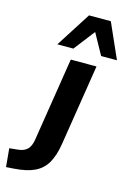

<svg xmlns="http://www.w3.org/2000/svg" viewBox="-245 -828 741 1089"><g transform="rotate(15 125.5 -283.5)"><path d="M-95 193 -105 85 -56 80Q-20 77 -1 58Q18 39 24 2L102 -491H253L178 -17Q167 53 142 97Q117 141 71 163Q25 185 -50 190ZM6 -555 137 -760H265L356 -555H263L195 -678L100 -555Z"/></g></svg>

Font: Nunito Sans ExtraBold
Style: Italic
Weight: 800
Italic angle: -9°
Designer: Vernon Adams
Foundry: Vernon Adams
Version: Version 3.006; ttfautohint (v1.8.3)